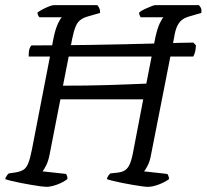

<svg xmlns="http://www.w3.org/2000/svg" viewBox="-28 -724 801 744"><path d="M151 0Q145 0 129.5 -2Q114 -4 94 -7.5Q74 -11 53 -15Q32 -19 16 -23Q0 -27 -8 -30Q-6 -37 -1.5 -43.5Q3 -50 6 -52L33 -56Q51 -59 62.5 -66Q74 -73 81.5 -91.5Q89 -110 96 -146L180 -579Q187 -612 196.5 -632.5Q206 -653 212 -657H125Q122 -660 120 -664Q118 -668 117 -675Q124 -681 136.5 -687.5Q149 -694 161.5 -699Q174 -704 180 -704H349Q353 -700 356.5 -693Q360 -686 360 -674L315 -661Q296 -656 284 -647Q272 -638 265 -621Q258 -604 252 -575L216 -392Q258 -392 304 -392.5Q350 -393 395 -394.5Q440 -396 477 -397.5Q514 -399 539 -400L574 -579Q582 -615 591 -633.5Q600 -652 605 -657H517Q516 -659 513.5 -664Q511 -669 511 -675Q518 -682 531 -688Q544 -694 556.5 -699Q569 -704 573 -704H743Q745 -701 749.5 -695Q754 -689 752 -674L708 -661Q692 -657 680 -649Q668 -641 659.5 -624.5Q651 -608 646 -575L557 -123Q553 -100 544.5 -83Q536 -66 530 -60L620 -50Q622 -49 624.5 -42.5Q627 -36 627 -30Q611 -18 587 -9Q563 0 545 0Q538 0 522.5 -2Q507 -4 487 -7.5Q467 -11 446.5 -15Q426 -19 410 -23Q394 -27 386 -30Q388 -38 392 -43.5Q396 -49 399 -52L427 -55Q446 -57 457.5 -65Q469 -73 476.5 -92Q484 -111 490 -146L527 -339H206L164 -124Q159 -99 150.5 -82.5Q142 -66 137 -60L228 -50Q230 -47 232 -41.5Q234 -36 233 -30Q216 -17 192.5 -8.5Q169 0 151 0ZM83 -505Q83 -526 86.5 -535.5Q90 -545 94 -548Q139 -548 198.5 -548.5Q258 -549 323.5 -550Q389 -551 454 -552.5Q519 -554 574 -555.5Q629 -557 668.5 -558Q708 -559 721 -559L731 -549Q731 -534 728 -523Q725 -512 721 -505Z"/></svg>

Font: Texturina 12pt ExtraLight
Style: Italic
Weight: 250
Italic angle: -11°
Designer: Guillermo Torres Carreño
Foundry: Omnibus-Type
Version: Version 1.002